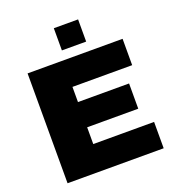

<svg xmlns="http://www.w3.org/2000/svg" viewBox="-155 -1007 1032 1130"><g transform="rotate(-20 361.0 -442.5)"><path d="M462 -885V-746H310V-885ZM676 0H74V-688H669V-523H295V-428H615V-270H295V-165H676Z"/></g></svg>

Font: Archicoco
Style: Regular
Weight: 400
Designer: Hector Gatti
Foundry: Hector Gatti
Version: 1.002